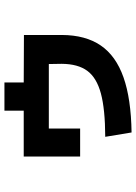

<svg xmlns="http://www.w3.org/2000/svg" viewBox="112 -752 639 904"><g transform="rotate(-90 432.0 -300.5)"><path d="M583 -330.1 582 -390.6H278.3V-243.2H146.5V-508.8H362.3V-599.6H495.1V-508.8L718.8 -507.8V-329.1Q718.3 -217.8 669.4 -146.2Q620.6 -74.7 519.5 -39.1Q418.5 -3.4 259.8 -1L239.3 -125Q369.6 -125.5 443.6 -145.5Q517.6 -165.5 550 -209.5Q582.5 -253.4 583 -330.1Z"/></g></svg>

Font: Pretendard GOV ExtraBold
Style: Regular
Weight: 800
Designer: Base glyphs from Inter by Rasmus Andersson; Hangeul glyphs from Noto Sans CJK(Source Han Sans) by Jang Soo-young and Kan
Foundry: Kil Hyung-jin
Version: Version 1.309